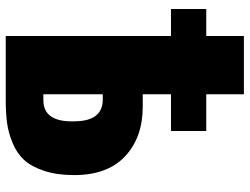

<svg xmlns="http://www.w3.org/2000/svg" viewBox="-118 -732 850 653"><g transform="rotate(90 306.5 -405.0)"><path d="M102 0V-562H10V-682H102V-810H300V-682H425V-562H300V-466H342Q447 -466 511 -406Q575 -346 575 -233Q575 -174 560.5 -130.5Q546 -87 523.5 -62.5Q501 -38 466 -23.5Q431 -9 397.5 -4.5Q364 0 319 0ZM300 -128H320Q397 -128 392 -238Q390 -330 318 -330H300Z"/></g></svg>

Font: Oswald Heavy
Style: Regular
Weight: 400
Designer: Vernon Adams
Foundry: Vernon Adams
Version: Version 4.101